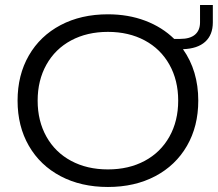

<svg xmlns="http://www.w3.org/2000/svg" viewBox="-20 -735 868 765"><path d="M674 -580H698Q737 -580 757 -597Q777 -614 777 -646V-715H828V-646Q828 -596 797.5 -568.5Q767 -541 709 -539Q770 -453 770 -334Q770 -232 725 -154Q680 -76 598.5 -33Q517 10 410 10Q303 10 221.5 -33Q140 -76 95 -154Q50 -232 50 -334Q50 -436 95 -514Q140 -592 221.5 -635Q303 -678 410 -678Q491 -678 558.5 -652.5Q626 -627 674 -580ZM690 -334Q690 -415 655 -477.5Q620 -540 556.5 -574Q493 -608 410 -608Q327 -608 263.5 -574Q200 -540 165 -477.5Q130 -415 130 -334Q130 -253 165 -190.5Q200 -128 263.5 -94Q327 -60 410 -60Q493 -60 556.5 -94Q620 -128 655 -190.5Q690 -253 690 -334Z"/></svg>

Font: Madhuban Light
Style: Regular
Weight: 300
Designer: jaikishan Patel
Foundry: MagicType
Version: Version 1.000